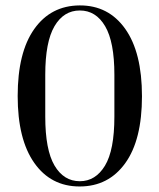

<svg xmlns="http://www.w3.org/2000/svg" viewBox="-20 -668 585 705"><path d="M44.9 -315.4Q44.9 -475.6 105.8 -561.5Q166.7 -647.4 272.4 -648.1Q378.2 -648.7 439.7 -562.2Q501.3 -475.6 501.3 -314.7Q501.3 -153.8 439.7 -68.6Q378.2 16.7 272.4 16.7Q166.7 16.7 105.8 -69.9Q44.9 -156.4 44.9 -315.4ZM400 -239.7V-393.6Q400 -514.1 366 -571.8Q332.1 -629.5 273.1 -629.5Q214.1 -629.5 180.1 -571.8Q146.2 -514.1 146.2 -393.6V-239.7Q146.2 -117.9 180.1 -60.3Q214.1 -2.6 273.1 -2.6Q330.8 -2.6 365.4 -59.6Q400 -116.7 400 -239.7Z"/></svg>

Font: Suranna
Style: Regular
Weight: 400
Version: Version 1.0.5; ttfautohint (v1.2.42-39fb)